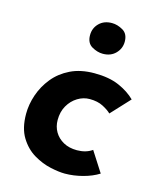

<svg xmlns="http://www.w3.org/2000/svg" viewBox="-106 -755 697 844"><g transform="rotate(15 242.5 -333.5)"><path d="M422 -28Q392 -9 350.5 2Q309 13 269 13Q242 13 203 4.5Q164 -4 126 -26.5Q88 -49 62.5 -90.5Q37 -132 37 -197Q37 -240 52 -284Q67 -328 97 -365Q127 -402 173 -424.5Q219 -447 282 -447Q349 -447 394.5 -427Q440 -407 469 -378L390 -293Q377 -306 352 -319Q327 -332 291 -332Q262 -332 236 -316Q210 -300 194 -272Q178 -244 178 -207Q178 -177 192 -153Q206 -129 232 -114.5Q258 -100 294 -100Q314 -100 331.5 -105Q349 -110 363 -120ZM219 -604Q219 -636 241 -658Q263 -680 299 -680Q324 -680 349 -665.5Q374 -651 374 -615Q374 -584 352 -561.5Q330 -539 294 -539Q269 -539 244 -553.5Q219 -568 219 -604Z"/></g></svg>

Font: Josefin Sans Thin
Style: Bold Italic
Weight: 700
Italic angle: -7°
Version: Version 2.000